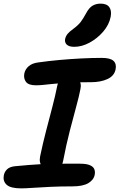

<svg xmlns="http://www.w3.org/2000/svg" viewBox="-30 -1027 659 1058"><path d="M168 -557Q127 -557 113 -576Q99 -595 104 -622Q109 -646 128.5 -662.5Q148 -679 181 -683Q237 -691 298 -696.5Q359 -702 419 -705Q479 -708 530 -708Q578 -708 595.5 -691.5Q613 -675 607 -645Q600 -609 562.5 -591.5Q525 -574 471 -574Q416 -574 375.5 -572.5Q335 -571 304 -568.5Q273 -566 249.5 -563.5Q226 -561 206.5 -559Q187 -557 168 -557ZM259 -88Q222 -88 203 -109Q184 -130 191 -165Q206 -237 224 -306Q242 -375 258.5 -438Q275 -501 285 -552Q292 -585 306 -601Q320 -617 348 -617Q381 -617 401 -593Q421 -569 413 -535Q406 -498 390 -439.5Q374 -381 354.5 -305.5Q335 -230 318 -141Q308 -88 259 -88ZM87 11Q28 11 6.5 -9Q-15 -29 -9 -61Q-5 -81 9.5 -94.5Q24 -108 52 -111Q95 -115 130.5 -118Q166 -121 198.5 -122.5Q231 -124 263.5 -124.5Q296 -125 331.5 -125Q367 -125 410 -125Q447 -125 466 -116.5Q485 -108 490 -94Q495 -80 492 -65Q487 -36 457 -18Q427 0 369 0Q305 0 249.5 2.5Q194 5 152 8Q110 11 87 11ZM379 -769Q350 -769 337.5 -781.5Q325 -794 329 -813Q333 -829 343 -841Q353 -853 374 -868Q401 -888 415 -906.5Q429 -925 444 -953Q461 -985 480.5 -996Q500 -1007 524 -1007Q558 -1007 572 -988Q586 -969 580 -935Q571 -890 538.5 -852.5Q506 -815 463.5 -792Q421 -769 379 -769Z"/></svg>

Font: Shantell Sans SemiBold
Style: Italic
Weight: 600
Italic angle: -11°
Designer: Stephen Nixon, Anya Danilova, Shantell Martin
Foundry: Arrow Type
Version: Version 1.011;[c5ecc13dd]